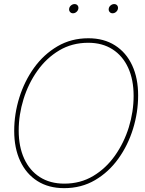

<svg xmlns="http://www.w3.org/2000/svg" viewBox="-20 -928 725 957"><path d="M299.8 9.8Q222.2 9.8 166.5 -25.6Q110.8 -61 80.8 -125.2Q50.8 -189.5 50.8 -275.4Q50.8 -359.9 76.4 -441.9Q102.1 -523.9 150.1 -590.6Q198.2 -657.2 266.6 -697.3Q335 -737.3 420.4 -737.3Q497.6 -737.3 553.2 -701.9Q608.9 -666.5 638.7 -602.5Q668.5 -538.6 668.5 -452.1Q668.5 -368.2 643.1 -285.9Q617.7 -203.6 569.8 -137Q522 -70.3 453.9 -30.3Q385.7 9.8 299.8 9.8ZM300.8 -12.7Q380.9 -12.7 444.6 -50.8Q508.3 -88.9 553.2 -152.6Q598.1 -216.3 622.1 -293.7Q646 -371.1 646 -450.2Q646 -530.8 618.9 -590.1Q591.8 -649.4 541 -682.1Q490.2 -714.8 419.9 -714.8Q339.4 -714.8 275.4 -676.8Q211.4 -638.7 166.3 -575Q121.1 -511.2 97.2 -433.6Q73.2 -356 73.2 -276.9Q73.2 -197.3 100.3 -137.7Q127.4 -78.1 178.5 -45.4Q229.5 -12.7 300.8 -12.7ZM343.8 -861.8Q334.5 -861.8 328.9 -868.7Q323.2 -875.5 324.7 -884.8Q326.2 -894.5 334.2 -901.1Q342.3 -907.7 351.6 -907.7Q361.3 -907.7 366.7 -901.1Q372.1 -894.5 370.6 -884.8Q369.1 -875.5 361.3 -868.7Q353.5 -861.8 343.8 -861.8ZM541 -861.8Q531.7 -861.8 526.1 -868.7Q520.5 -875.5 522 -884.8Q523.4 -894.5 531.5 -901.1Q539.6 -907.7 548.8 -907.7Q558.6 -907.7 564 -901.1Q569.3 -894.5 567.9 -884.8Q566.4 -875.5 558.6 -868.7Q550.8 -861.8 541 -861.8Z"/></svg>

Font: Inter Display Thin
Style: Italic
Weight: 100
Italic angle: -9.39999°
Designer: Rasmus Andersson
Foundry: rsms
Version: Version 4.000;git-a52131595